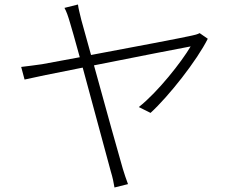

<svg xmlns="http://www.w3.org/2000/svg" viewBox="-20 -800 1040 852"><path d="M866 -653C857 -648 842 -644 831 -642C798 -634 566 -590 384 -556L341 -711C334 -741 328 -762 326 -780L266 -765C275 -749 282 -729 291 -698C296 -682 313 -623 334 -546L166 -515C132 -510 106 -507 74 -503L89 -447C118 -454 224 -476 347 -500C395 -323 459 -86 472 -38C479 -16 485 12 488 32L548 17C540 -4 531 -31 525 -51C510 -101 448 -325 397 -510C587 -548 798 -589 826 -594C786 -526 681 -392 596 -325L648 -299C730 -374 854 -532 902 -628Z"/></svg>

Font: Noto Sans CJK JP Light
Style: Regular
Weight: 300
Designer: Ryoko NISHIZUKA (kana & ideographs); Paul D. Hunt (Latin, Greek & Cyrillic); Wenlong ZHANG (bopomofo); Sandoll Communica
Foundry: Adobe Systems Incorporated
Version: Version 1.004;PS 1.004;hotconv 1.0.82;makeotf.lib2.5.63406